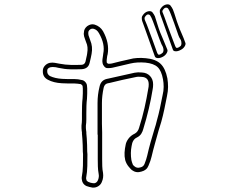

<svg xmlns="http://www.w3.org/2000/svg" viewBox="-20 -817 1040 874"><path d="M823 -624Q827 -617 821 -606.5Q815 -596 803 -590Q790 -583 779.5 -583.5Q769 -584 767 -591Q764 -599 755.5 -623Q747 -647 737 -675Q727 -703 719 -725.5Q711 -748 709 -753Q707 -761 707.5 -768Q708 -775 716 -784Q725 -794 736.5 -796.5Q748 -799 755 -793Q763 -783 767 -774Q774 -756 779.5 -737.5Q785 -719 792 -701Q799 -682 807.5 -663Q816 -644 823 -624ZM804 -610Q806 -615 806 -620Q806 -625 805 -629Q804 -634 801 -638.5Q798 -643 796 -647Q793 -653 787 -671Q781 -689 773 -711Q765 -733 758 -751.5Q751 -770 746 -777Q742 -783 734 -782Q729 -781 725.5 -777Q722 -773 721 -771Q717 -765 721 -759Q726 -747 730 -735.5Q734 -724 738 -713Q738 -712 743 -699Q748 -686 755 -667Q762 -648 768.5 -631Q775 -614 778 -606Q779 -604 781 -601Q783 -598 787 -599Q792 -600 797.5 -604Q803 -608 804 -610ZM685 -560Q682 -568 673.5 -592Q665 -616 655 -644Q645 -672 637 -694.5Q629 -717 627 -722Q625 -730 625.5 -737Q626 -744 634 -753Q643 -763 654.5 -765.5Q666 -768 673 -762Q681 -752 685 -743Q691 -725 696.5 -706.5Q702 -688 709 -670Q717 -651 725 -632Q733 -613 741 -593Q745 -586 739 -575.5Q733 -565 722 -559Q709 -552 698.5 -552.5Q688 -553 685 -560ZM639 -739Q638 -736 638 -733Q638 -730 639 -727Q644 -716 648.5 -704.5Q653 -693 657 -682Q657 -681 662 -668Q667 -655 674 -636Q681 -617 687 -600Q693 -583 696 -575Q698 -573 699.5 -570Q701 -567 705 -568Q710 -569 715.5 -573Q721 -577 722 -579Q726 -588 723 -598Q722 -603 719.5 -607.5Q717 -612 715 -616Q712 -622 705.5 -640Q699 -658 691 -680Q683 -702 676 -720.5Q669 -739 664 -746Q660 -752 652 -751Q648 -750 644.5 -746Q641 -742 639 -739ZM644 -552Q688 -548 710.5 -527Q733 -506 742 -460Q745 -441 745 -421.5Q745 -402 740 -379Q734 -348 728 -319.5Q722 -291 714 -262L702 -223Q694 -194 685.5 -164Q677 -134 670 -104Q666 -86 656 -63Q648 -42 624 -36Q600 -28 580 -43Q577 -45 566 -58Q555 -71 550 -88Q546 -105 547 -122.5Q548 -140 552 -158Q554 -171 564.5 -185.5Q575 -200 594 -209Q608 -217 613 -235Q628 -282 638 -326.5Q648 -371 655 -414Q656 -418 656.5 -422.5Q657 -427 657 -433Q657 -465 626 -467Q609 -469 597 -466Q537 -454 477 -439L471 -438Q456 -435 452 -418Q444 -381 444 -348V-254L445 -214V-92Q445 -76 445.5 -60.5Q446 -45 449 -30Q452 -8 444 10Q440 22 429 29.5Q418 37 406 37H401Q394 36 387 34Q380 32 374 30Q354 21 352 -3V-10Q357 -36 357.5 -62.5Q358 -89 358 -115L357 -127Q357 -141 356.5 -156Q356 -171 355 -185L353 -209Q353 -212 353 -215Q353 -218 352 -221Q351 -227 351 -233Q351 -239 351 -246Q353 -260 353 -274Q353 -288 353 -301Q353 -318 353.5 -335.5Q354 -353 356 -370Q357 -381 357 -392Q357 -403 357 -414L356 -425Q356 -427 353 -430Q350 -433 348 -434Q341 -435 333.5 -436Q326 -437 319 -437H291Q284 -437 277 -437.5Q270 -438 262 -438Q224 -440 198 -454Q175 -466 175 -491Q174 -506 183.5 -517Q193 -528 207 -531Q218 -533 229.5 -531Q241 -529 251 -527Q277 -522 303 -521.5Q329 -521 352 -522Q365 -523 369 -536Q371 -547 373.5 -556.5Q376 -566 377 -575Q382 -604 372 -625Q370 -631 367.5 -637.5Q365 -644 363 -651Q362 -656 361.5 -660.5Q361 -665 362 -669Q362 -686 377 -698Q394 -710 411 -705Q436 -697 449 -675Q479 -621 470 -570L468 -562Q467 -554 466 -547Q465 -540 466 -532Q467 -531 469 -529Q471 -527 472 -527H473Q478 -527 481.5 -527Q485 -527 489 -528Q509 -533 529 -538Q549 -543 569 -547Q586 -552 605 -553Q624 -554 644 -552ZM720 -383Q725 -403 725 -421.5Q725 -440 722 -456Q715 -495 697.5 -511.5Q680 -528 642 -532Q604 -535 574 -528Q554 -523 533.5 -518.5Q513 -514 493 -509Q489 -508 484 -507.5Q479 -507 474 -507H471Q462 -506 455 -514Q448 -522 447 -529Q445 -539 446.5 -548Q448 -557 449 -565L450 -573Q459 -616 431 -665Q422 -682 406 -686Q396 -688 389 -682Q382 -676 382 -669Q382 -666 382 -662.5Q382 -659 383 -656Q386 -646 391 -633Q403 -605 397 -572Q394 -555 388 -531Q382 -504 352 -502Q328 -501 301 -501.5Q274 -502 247 -508Q240 -510 233.5 -511Q227 -512 220 -512Q218 -512 215 -511.5Q212 -511 210 -511Q193 -507 195 -491Q195 -479 207 -471Q230 -460 263 -458Q270 -458 277 -457.5Q284 -457 291 -457H320Q328 -457 335.5 -456Q343 -455 351 -453Q361 -452 368.5 -443.5Q376 -435 376 -426L377 -415Q377 -403 377 -391.5Q377 -380 376 -368Q374 -352 373.5 -335Q373 -318 373 -301Q373 -288 373 -273.5Q373 -259 371 -245Q371 -240 371 -234Q371 -228 372 -223Q373 -219 373 -216Q373 -213 373 -210L375 -187Q376 -172 376.5 -157Q377 -142 377 -127L378 -115Q378 -89 377.5 -61.5Q377 -34 372 -7V-5Q373 5 377 7.5Q381 10 382 11Q393 16 404 17Q419 19 426 3Q432 -12 429 -26Q426 -43 425.5 -59.5Q425 -76 425 -92V-204H424V-348Q424 -386 433 -422Q439 -452 467 -458L472 -459Q502 -466 532.5 -472.5Q563 -479 593 -486Q608 -489 626 -487Q649 -486 663 -471Q677 -456 677 -433Q677 -426 676.5 -421Q676 -416 675 -411Q661 -323 632 -229Q630 -220 623.5 -209Q617 -198 603 -191Q583 -182 579 -152Q573 -121 578 -89Q580 -79 585 -67Q587 -64 592 -60Q603 -50 619 -55Q633 -58 638 -71Q646 -91 650 -108Q657 -139 665.5 -169.5Q674 -200 683 -229Q686 -239 689 -248.5Q692 -258 694 -268Q702 -296 708 -324Q714 -352 720 -383Z"/></svg>

Font: Shizuru
Style: Regular
Weight: 400
Version: Version 1.000